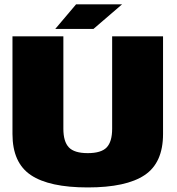

<svg xmlns="http://www.w3.org/2000/svg" viewBox="-20 -838 794 862"><path d="M374 3.5Q546.5 3.5 629.2 -51.8Q712 -107 712 -236.5V-675H483.5V-260Q483.5 -202 459 -176.2Q434.5 -150.5 374 -150.5Q313.5 -150.5 289 -176.5Q264.5 -202.5 264.5 -260V-675H36V-236.5Q36 -107 118.8 -51.8Q201.5 3.5 374 3.5ZM228 -708H399.5L528 -818.5H321.5Z"/></svg>

Font: Anybody Thin Black
Style: Regular
Weight: 900
Version: Version 1.113;gftools[0.9.25]